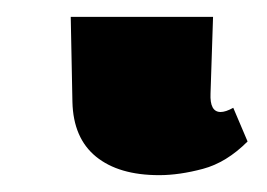

<svg xmlns="http://www.w3.org/2000/svg" viewBox="-20 32 317 228"><path d="M169 240Q121 240 94 218Q67 196 66 153L64 52H233L230 143Q229 165 242 165Q248 165 257 160L274 200Q249 225 221 232.5Q193 240 169 240Z"/></svg>

Font: Noto Serif Black
Style: Regular
Weight: 900
Designer: Monotype Design Team
Foundry: Monotype Imaging Inc.
Version: Version 2.014; ttfautohint (v1.8.4.7-5d5b)